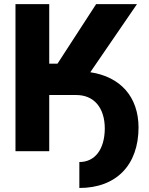

<svg xmlns="http://www.w3.org/2000/svg" viewBox="-20 -748 739 950"><path d="M56.6 0H223.6V-277.8H357.9C444.3 -277.8 498.5 -215.8 498.5 -111.3C497.6 -9.3 450.2 53.7 372.6 53.7V182.1C555.2 182.1 665.5 68.8 665.5 -118.2C664.6 -269 576.2 -368.2 426.8 -390.6L657.7 -727.5H455.6L264.6 -433.1H223.6V-727.5H56.6Z"/></svg>

Font: Inter ExtraBold
Style: Regular
Weight: 800
Designer: Rasmus Andersson
Foundry: rsms
Version: Version 4.001;git-9221beed3